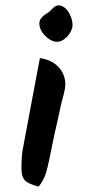

<svg xmlns="http://www.w3.org/2000/svg" viewBox="-20 -399 341 717"><path d="M193 -243Q178 -243 162.5 -253.5Q147 -264 137 -279.5Q127 -295 127 -311Q127 -323 134.5 -332Q142 -341 156 -350Q161 -352 164 -355Q175 -367 183 -373Q191 -379 200 -379Q209 -379 219 -372Q232 -364 241.5 -343.5Q251 -323 251 -305Q251 -303 250.5 -300Q250 -297 249 -293Q243 -273 226.5 -258Q210 -243 193 -243ZM124 298Q86 288 73 274.5Q60 261 60 228Q60 210 61 194Q62 178 64 164Q75 106 91 19.5Q107 -67 129 -182Q173 -176 198.5 -148.5Q224 -121 224 -83Q224 -71 219 -51Q207 -8 201 24L189 78Q185 94 181 114Q177 134 172 157L166 187Q158 228 150 252Q142 276 124 298Z"/></svg>

Font: Mansalva
Style: Regular
Weight: 400
Designer: Carolina Short
Foundry: Carolina Short
Version: Version 2.112; ttfautohint (v1.8.4.7-5d5b)